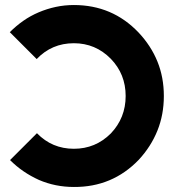

<svg xmlns="http://www.w3.org/2000/svg" viewBox="-20 -732 700 764"><path d="M274 -712Q427 -712 531 -603Q581 -550 606.5 -487Q632 -424 632 -350Q632 -276 606.5 -212.5Q581 -149 532 -96Q427 13 274 12Q200 12 135 -16Q102 -31 73.5 -50.5Q45 -70 20 -95L127 -202Q187 -140 274 -140Q360 -140 421 -201Q480 -263 480 -350Q480 -437 421 -498Q360 -560 274 -560Q186 -560 126 -497L19 -604Q44 -629 72.5 -649Q101 -669 134 -683Q167 -697 202 -704.5Q237 -712 274 -712Z"/></svg>

Font: Unageo
Style: ExtraBold
Weight: 800
Designer: Richard Sepsi
Foundry: Richard Sepsi
Version: Version 2.000